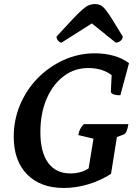

<svg xmlns="http://www.w3.org/2000/svg" viewBox="-20 -919 682 951"><path d="M180 -265Q180 -165 218.5 -112.5Q257 -60 329 -60Q381 -60 419 -85L443 -232L368 -250Q371 -268 377 -279.5Q383 -291 395 -304H616Q609 -259 593 -253L559 -240L530 -58Q477 -24 416.5 -6Q356 12 296 12Q180 12 114 -55.5Q48 -123 48 -242Q48 -325 79.5 -400Q111 -475 167 -532Q223 -589 296 -622Q369 -655 450 -655Q500 -655 544 -642.5Q588 -630 619 -606L576 -447Q554 -447 541.5 -452Q529 -457 529 -465L533 -547Q487 -582 417 -582Q348 -582 294.5 -541Q241 -500 210.5 -428.5Q180 -357 180 -265ZM450 -899Q465 -899 477 -893.5Q489 -888 502.5 -871.5Q516 -855 536 -823Q556 -791 588 -738Q588 -726 577.5 -717Q567 -708 553 -708L435 -803L285 -708Q276 -708 268 -717Q260 -726 260 -738Q309 -791 339 -823Q369 -855 388 -871.5Q407 -888 421 -893.5Q435 -899 450 -899Z"/></svg>

Font: Petrona
Style: Bold Italic
Weight: 700
Italic angle: -9°
Designer: Ringo R. Seeber
Foundry: Ringo R. Seeber
Version: Version 2.001; ttfautohint (v1.8.3)